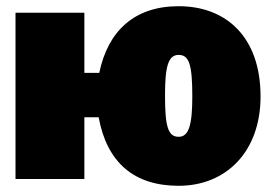

<svg xmlns="http://www.w3.org/2000/svg" viewBox="-20 -577 868 619"><path d="M556 -557C413 -557 328 -477 300 -342H252V-536H30V0H252V-199H298C325 -52 413 22 556 22C709 22 820 -88 820 -266C820 -459 708 -557 556 -557ZM556 -136C522 -136 512 -168 512 -269C512 -362 522 -400 556 -400C590 -400 600 -368 600 -266C600 -172 588 -136 556 -136Z"/></svg>

Font: Fira Sans Ultra
Style: Regular
Weight: 950
Designer: Carrois Corporate & Edenspiekermann AG
Foundry: Carrois Corporate GbR & Edenspiekermann AG
Version: Version 4.203;PS 004.203;hotconv 1.0.88;makeotf.lib2.5.64775